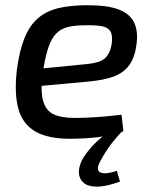

<svg xmlns="http://www.w3.org/2000/svg" viewBox="-20 -520 582 736"><path d="M315 -500Q395 -500 438 -482.5Q481 -465 496 -429.5Q511 -394 502 -342Q495 -295 473 -267Q451 -239 412.5 -225.5Q374 -212 315 -207L75 -185L84 -252L309 -274Q341 -277 360.5 -284Q380 -291 391.5 -307Q403 -323 408 -350Q413 -384 403 -400Q393 -416 368.5 -420Q344 -424 305 -423Q267 -423 240.5 -416.5Q214 -410 196 -392Q178 -374 166.5 -341Q155 -308 146 -255Q134 -177 144.5 -136.5Q155 -96 185 -82Q215 -68 264 -68Q291 -68 323 -69.5Q355 -71 387 -74Q419 -77 446 -80L453 -17Q427 -6 390.5 0.5Q354 7 317 9.5Q280 12 250 12Q163 12 114.5 -16.5Q66 -45 50 -104.5Q34 -164 45 -255Q55 -328 74.5 -375.5Q94 -423 126 -450.5Q158 -478 204.5 -489Q251 -500 315 -500ZM405 -21 450 -18Q425 7 404 35Q383 63 365 97Q346 131 364 140.5Q382 150 428 135L440 176Q388 195 353.5 195.5Q319 196 301.5 181.5Q284 167 282.5 144Q281 121 294 94Q307 70 333 41Q359 12 405 -21Z"/></svg>

Font: Exo 2 Medium
Style: Italic
Weight: 500
Italic angle: -8°
Designer: Natanael Gama
Foundry: Natanael Gama
Version: Version 2.010